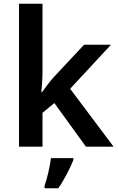

<svg xmlns="http://www.w3.org/2000/svg" viewBox="-20 -873 628 1021"><path d="M206 -492V-853H81V-93H206V-273L269 -325L437 -93H584L353 -401L570 -635H427L267 -464C245 -440 220 -406 203 -382H200C203 -417 206 -458 206 -492ZM370 -22V-32H251C246 11 230 79 217 115V128H290C324 79 354 19 370 -22Z"/></svg>

Font: Noto Sans Kannada UI SemiBold
Style: Regular
Weight: 600
Designer: Jelle Bosma - Monotype Design Team
Foundry: Monotype Imaging Inc.
Version: Version 2.005